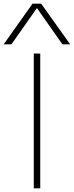

<svg xmlns="http://www.w3.org/2000/svg" viewBox="-66 -1020 400 1040"><path d="M117 0V-730H152V0ZM-46 -780 110 -1000H157L314 -780H272L135 -975H133L-4 -780Z"/></svg>

Font: M PLUS 1 ExtraLight
Style: Regular
Weight: 250
Version: Version 1.001